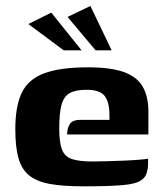

<svg xmlns="http://www.w3.org/2000/svg" viewBox="-20 -632 554 657"><path d="M265.8 5.6Q196.3 5.6 151 -2.5Q105.7 -10.7 79.7 -31.8Q53.8 -52.9 43.1 -91Q32.4 -129.1 32.4 -189.7Q32.4 -267.6 54.1 -313.8Q75.8 -360 130.2 -380.8Q184.6 -401.6 282 -401.6Q358.3 -401.6 403.3 -385.6Q448.3 -369.6 468.1 -335.9Q487.8 -302.1 487.8 -249.3V-171.9H209.7Q209.7 -193.4 219.2 -207.7Q228.7 -221.9 254.6 -221.9H354.7L354.4 -243.2Q353.7 -284.2 337.5 -304.5Q321.3 -324.8 275.8 -324.8Q238.6 -324.8 218.5 -313.3Q198.3 -301.9 190.5 -273.4Q182.7 -245 182.7 -192.4Q182.7 -144.3 192.2 -120Q201.7 -95.7 226.6 -87.6Q251.6 -79.4 298.2 -79.4Q315.4 -79.4 344.3 -80.3Q373.2 -81.1 403.8 -82.3Q434.5 -83.6 457.8 -85.6Q481.2 -87.5 486.7 -89.1V-70.7Q486.7 -56.8 482.3 -41.2Q477.8 -25.5 464.7 -16.4Q446.5 -2.4 398.3 1.6Q350.1 5.6 265.8 5.6ZM198.1 -459.7 77 -549.8 155.5 -588.8 259.2 -459.7ZM307.2 -459.7 211.2 -574 289.3 -611.7 362.1 -459.7Z"/></svg>

Font: Genos Thin
Style: Regular
Weight: 100
Designer: Robert E. Leuschke
Foundry: Robert E. Leuschke
Version: Version 1.010